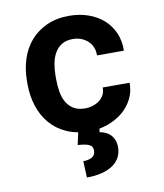

<svg xmlns="http://www.w3.org/2000/svg" viewBox="-85 -607 769 898"><g transform="rotate(-10 300.0 -158.5)"><path d="M302.7 -98.6Q322.8 -98.6 340.8 -104.5Q358.9 -110.4 372.6 -121.1Q386.2 -131.8 393.8 -147Q401.4 -162.1 400.4 -180.7H528.3Q529.3 -139.6 511.5 -104.5Q493.7 -69.3 462.9 -43.9Q432.1 -18.6 391.4 -4.2Q350.6 10.3 305.2 10.3Q243.7 10.3 197.3 -10.5Q150.9 -31.2 119.9 -67.4Q88.9 -103.5 73 -152.1Q57.1 -200.7 57.1 -256.3V-271Q57.1 -326.7 72.8 -375.2Q88.4 -423.8 119.6 -460Q150.9 -496.1 197 -517.1Q243.2 -538.1 304.2 -538.1Q353 -538.1 394.5 -523.4Q436 -508.8 466.1 -482.2Q496.1 -455.6 512.7 -417.7Q529.3 -379.9 528.3 -333H400.4Q401.4 -352.5 394.5 -370.1Q387.7 -387.7 374.5 -400.4Q361.3 -413.1 342.8 -420.7Q324.2 -428.2 302.2 -428.2Q270 -428.2 249 -415Q228 -401.9 215.6 -379.9Q203.1 -357.9 198 -329.6Q192.9 -301.3 192.9 -271V-256.3Q192.9 -225.6 197.8 -197Q202.6 -168.5 215.1 -146.7Q227.5 -125 248.8 -111.8Q270 -98.6 302.7 -98.6ZM355 -4.9 349.6 22.5Q363.3 24.9 376.5 30.5Q389.6 36.1 399.9 46.1Q410.2 56.2 416.5 71Q422.9 85.9 422.9 106.9Q422.9 132.8 412.1 153.8Q401.4 174.8 380.1 189.7Q358.9 204.6 327.6 212.9Q296.4 221.2 254.9 221.2L251.5 143.1Q276.4 143.1 293 133.8Q309.6 124.5 309.6 102.5Q309.6 82 292.7 74.2Q275.9 66.4 238.8 64L253.9 -4.9Z"/></g></svg>

Font: TypoPRO Roboto Mono
Style: Bold
Weight: 700
Designer: Google
Version: Version 2.000986; 2015; ttfautohint (v1.3)